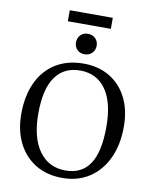

<svg xmlns="http://www.w3.org/2000/svg" viewBox="-109 -1123 975 1218"><g transform="rotate(10 378.5 -514.0)"><path d="M377 14Q278 14 205 -30Q132 -74 91.5 -154Q51 -234 51 -341Q51 -459 91.5 -545Q132 -631 207.5 -677.5Q283 -724 386 -724Q483 -724 555 -680.5Q627 -637 666.5 -558.5Q706 -480 706 -373Q706 -257 665 -169.5Q624 -82 550 -34Q476 14 377 14ZM389 -36Q493 -36 545 -114Q597 -192 597 -353Q597 -511 538 -594Q479 -677 372 -677Q268 -677 212.5 -598.5Q157 -520 157 -363Q157 -206 219 -121Q281 -36 389 -36ZM380 -783Q351 -783 332.5 -801.5Q314 -820 314 -848Q314 -877 332.5 -896Q351 -915 380 -915Q409 -915 428 -896.5Q447 -878 447 -849Q447 -821 428 -802Q409 -783 380 -783ZM240 -971V-1042H517V-971Z"/></g></svg>

Font: Literata 36pt
Style: Regular
Weight: 400
Designer: Latin by Veronika Burian and Jose Scaglione. Greek by Irene Vlachou. Cyrillic by Vera Evstafieva.
Foundry: TypeTogether
Version: Version 3.002